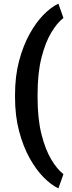

<svg xmlns="http://www.w3.org/2000/svg" viewBox="-20 -807 392 1048"><path d="M62 -289.1Q62 -391.1 84.2 -474.6Q106.4 -558.1 141.6 -621.6Q176.8 -685.1 218 -726.8Q259.3 -768.6 298.8 -787.1L326.2 -709Q291.5 -682.1 259.5 -628.7Q227.5 -575.2 206.3 -491.7Q185.1 -408.2 185.1 -290V-275.9Q185.1 -158.2 206.3 -74.5Q227.5 9.3 259.5 63Q291.5 116.7 326.2 143.6L298.8 221.2Q259.3 202.6 218 160.9Q176.8 119.1 141.6 55.9Q106.4 -7.3 84.2 -91.1Q62 -174.8 62 -276.9Z"/></svg>

Font: Robert Sans Black
Style: Regular
Weight: 900
Designer: Christian Robertson (extended by Adam Twardoch)
Foundry: Google
Version: Version 12.135;April 2, 2019;FontCreator 11.5.0.2425 64-bit;